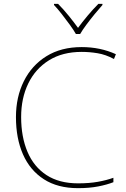

<svg xmlns="http://www.w3.org/2000/svg" viewBox="-20 -969 654 999"><path d="M405 -699Q305 -699 234.5 -655Q164 -611 127 -534.5Q90 -458 90 -360Q90 -257 123 -179Q156 -101 222 -58Q288 -15 386 -15Q444 -15 489 -23Q534 -31 570 -44V-21Q537 -8 491 1Q445 10 386 10Q280 10 208 -36.5Q136 -83 99.5 -166Q63 -249 63 -360Q63 -464 104 -546.5Q145 -629 221.5 -676.5Q298 -724 405 -724Q502 -724 583 -687L573 -662Q530 -685 488 -692Q446 -699 405 -699ZM375 -792Q363 -813 343 -840.5Q323 -868 301.5 -895.5Q280 -923 261 -943V-949H282Q310 -921 337.5 -887Q365 -853 386 -824Q407 -853 435.5 -887Q464 -921 492 -949H513V-943Q495 -923 472.5 -895.5Q450 -868 429.5 -840.5Q409 -813 397 -792Z"/></svg>

Font: Noto Sans Oriya Thin
Style: Regular
Weight: 100
Designer: Amélie Bonet and Sol Matas
Foundry: Google LLC
Version: Version 2.006; ttfautohint (v1.8.4.7-5d5b)